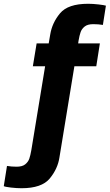

<svg xmlns="http://www.w3.org/2000/svg" viewBox="-72 -759 581 1017"><path d="M344 -543 342 -529H457L438 -408H322L243 74Q234 135 191.5 186.5Q149 238 42 238Q16 238 -14 234.5Q-44 231 -52 227L-35 120Q-11 124 16 124Q46 124 61.5 111.5Q77 99 83 82Q89 65 94 36L167 -408H102L122 -529H186L194 -576Q204 -638 246 -688.5Q288 -739 395 -739Q420 -739 450 -735.5Q480 -732 489 -729L473 -627Q449 -631 422 -631Q392 -631 376.5 -618.5Q361 -606 355 -589Q349 -572 344 -543Z"/></svg>

Font: Be Vietnam ExtraBold
Style: Italic
Weight: 800
Italic angle: -9.778°
Designer: Gabriel Lam
Foundry: TypeRant
Version: Version 3.000